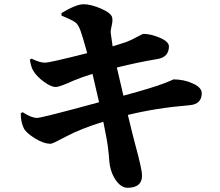

<svg xmlns="http://www.w3.org/2000/svg" viewBox="-20 -827 1040 907"><path d="M563 -375Q700 -412 754 -433Q803 -452 798 -452Q849 -452 890 -433Q933 -414 933 -387Q933 -335 876 -330Q718 -317 584 -284Q607 -188 620 -140Q651 -26 651 2Q651 59 585 60Q554 61 529 27Q507 -3 499 -45Q497 -53 494 -95Q490 -139 484 -170L468 -252Q359 -218 294 -183Q229 -148 220 -148Q188 -147 144 -174Q105 -199 94 -218Q78 -247 78 -292L87 -297Q128 -270 155 -270Q177 -270 448 -344L417 -478Q362 -461 327 -446Q261 -416 244 -416Q221 -416 187 -441Q154 -465 137 -493Q127 -509 121 -545L129 -550Q167 -531 192 -531Q216 -531 392 -576Q370 -656 360 -683Q350 -709 339 -719Q323 -732 271 -753L270 -765Q340 -807 375 -807Q408 -807 456 -787Q506 -765 510 -744Q513 -729 508 -708Q502 -684 503 -672Q506 -647 512 -608L575 -628Q600 -637 630 -654Q654 -667 657 -667Q691 -667 732 -650Q778 -631 778 -608Q778 -557 723 -548Q632 -533 532 -508Z"/></svg>

Font: Source Han Serif CN Heavy
Style: Regular
Weight: 900
Designer: Ryoko NISHIZUKA  (kana & ideographs); Frank Grießhammer (Latin, Greek & Cyrillic); Wenlong ZHANG  (bopomofo); Sandoll Co
Foundry: Adobe Systems Incorporated
Version: Version 1.000;PS 1;hotconv 16.6.53;makeotf.lib2.5.65590